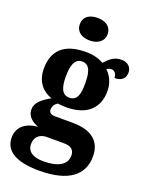

<svg xmlns="http://www.w3.org/2000/svg" viewBox="-189 -860 903 1183"><g transform="rotate(20 263.0 -268.0)"><path d="M240 -624C289 -624 331 -649 331 -698C331 -749 289 -772 240 -772C188 -772 149 -749 149 -698C149 -649 188 -624 240 -624ZM222 236C413 236 504 163 504 41C504 -56 443 -112 314 -112H202C178 -112 159 -120 159 -143C159 -165 175 -186 190 -192C201 -190 231 -188 244 -188C386 -188 450 -262 450 -368C450 -425 426 -466 397 -494C405 -499 416 -504 429 -504C443 -504 463 -491 463 -459C516 -459 533 -488 533 -521C533 -553 509 -580 466 -580C420 -580 392 -556 361 -522C328 -540 292 -550 244 -550C100 -550 34 -483 34 -365C34 -280 81 -229 141 -209C86 -178 48 -148 48 -103C48 -55 86 -30 123 -16C43 -9 -7 33 -7 101C-7 189 69 236 222 236ZM242 -250C192 -250 178 -298 178 -364C178 -433 191 -487 242 -487C294 -487 305 -435 305 -365C305 -297 294 -250 242 -250ZM225 173C163 173 119 150 119 100C119 40 163 25 194 25H309C355 25 377 45 377 81C377 140 324 173 225 173Z"/></g></svg>

Font: Noto Serif Bengali SemiCondensed ExtraBold
Style: Regular
Weight: 800
Width: 4
Designer: Juan Bruce, Universal Thirst, Indian Type Foundry and the Monotype Design Team.
Foundry: Monotype Imaging Inc.
Version: Version 2.003